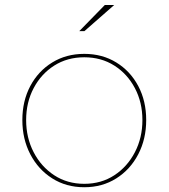

<svg xmlns="http://www.w3.org/2000/svg" viewBox="-20 -758 690 786"><path d="M325 8.5Q251 8.5 193.8 -27.8Q136.5 -64 104 -126.5Q71.5 -189 71.5 -266.5Q71.5 -344.5 104 -405.8Q136.5 -467 193.8 -502.2Q251 -537.5 325 -537.5Q399 -537.5 456.2 -502.2Q513.5 -467 546 -405.8Q578.5 -344.5 578.5 -266.5Q578.5 -189 546 -126.5Q513.5 -64 456.2 -27.8Q399 8.5 325 8.5ZM325 -5.5Q394.5 -5.5 448 -40.5Q501.5 -75.5 532.2 -134.8Q563 -194 563 -266.5Q563 -339 532.2 -397.2Q501.5 -455.5 448 -489.5Q394.5 -523.5 325 -523.5Q255.5 -523.5 202 -489.5Q148.5 -455.5 117.8 -397.2Q87 -339 87 -266.5Q87 -194 117.8 -134.8Q148.5 -75.5 202 -40.5Q255.5 -5.5 325 -5.5ZM304.5 -630.5 409 -737.5H447.5L325.5 -630.5Z"/></svg>

Font: Epilogue Thin
Style: Regular
Weight: 250
Designer: Tyler Finck
Foundry: Etcetera Type Co
Version: Version 2.111